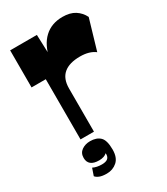

<svg xmlns="http://www.w3.org/2000/svg" viewBox="-193 -652 822 947"><g transform="rotate(-30 218.0 -178.5)"><path d="M175.5 -246V0H99V-342.8H18V-554H170.2L175.5 -408.7L164.5 -418Q179.2 -492 219.9 -530Q260.5 -568 323.5 -568Q366.5 -568 394 -550.4Q421.5 -532.7 436 -503L385.5 -331.3Q353.7 -355.5 301 -355.5Q239.2 -355.5 207.4 -328.4Q175.5 -301.3 175.5 -246ZM127.5 211.2Q101.7 211.2 86.4 204.9Q71 198.5 64.8 189.8L78.7 149.3Q100.2 159.8 129 159.8Q151.2 159.8 161.9 151.5Q172.5 143.3 172.5 126Q172.5 122.5 171.4 118.1Q170.2 113.7 169.7 109.7L175.5 118Q165.7 127.7 154 131.7Q142.2 135.7 128 135.7Q96.7 135.7 81.6 123.2Q66.5 110.7 66.5 87.3Q66.5 59.5 86.7 45.3Q107 31 135 31Q171 31 191.1 50Q211.2 69 211.2 122.3Q211.2 168 186.6 189.6Q162 211.2 127.5 211.2Z"/></g></svg>

Font: Savate ExtraLight
Style: Regular
Weight: 200
Designer: Max Esnée
Foundry: Plomb Type
Version: Version 2.000